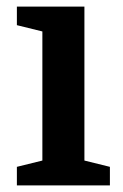

<svg xmlns="http://www.w3.org/2000/svg" viewBox="-20 -560 371 580"><path d="M108 -75 31 -56V0H312V-56L235 -75V-540H31V-484L108 -465Z"/></svg>

Font: Domine
Style: Bold
Weight: 700
Designer: Pablo Impallari, Rodrigo Fuenzalida, Brenda Gallo
Foundry: Pablo Impallari, Rodrigo Fuenzalida, Brenda Gallo
Version: Version 2.000